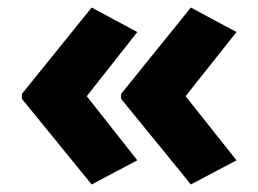

<svg xmlns="http://www.w3.org/2000/svg" viewBox="-20 -532 685 509"><path d="M38 -283 223 -512 344 -447 210 -277 344 -107 223 -43 38 -270ZM301 -283 486 -512 607 -447 472 -277 607 -107 486 -43 301 -270Z"/></svg>

Font: Noto Sans Kannada ExtraBold
Style: Regular
Weight: 800
Designer: Jelle Bosma - Monotype Design Team
Foundry: Monotype Imaging Inc.
Version: Version 2.005; ttfautohint (v1.8.4.7-5d5b)